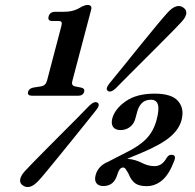

<svg xmlns="http://www.w3.org/2000/svg" viewBox="-20 -736 786 772"><path d="M190.5 -651.5Q170.5 -651.5 175.5 -670Q180.5 -688.5 202 -688.5H232.5Q259 -688.5 276 -693.8Q293 -699 309 -709.5Q322.5 -716 332 -716Q351.5 -716 346.5 -697L271 -411Q265.5 -393 280.5 -389L307.5 -383.5Q321.5 -380 318.5 -367Q313.5 -351 294 -351H109.5Q88.5 -351 93 -367Q96.5 -380.5 114.5 -384L146.5 -389Q164 -392.5 169 -411.5L226.5 -630.5Q230 -643 227.2 -647.2Q224.5 -651.5 215 -651.5ZM445.5 -381Q425 -362 413.5 -370.5Q402.5 -378 419.5 -400Q445 -431 479.8 -474Q514.5 -517 549.8 -560.8Q585 -604.5 613.8 -638.8Q642.5 -673 655.5 -687Q691 -725 718 -705Q731.5 -695.5 728.8 -680.2Q726 -665 709.5 -647.5Q699.5 -636.5 677 -613.5Q654.5 -590.5 624.2 -560.2Q594 -530 561.5 -497.5Q529 -465 498.8 -434.8Q468.5 -404.5 445.5 -381ZM339.5 -311.5Q360 -331 372.5 -323Q384 -314 366 -292.5Q347 -268.5 321 -236.2Q295 -204 266.8 -169Q238.5 -134 212 -101.5Q185.5 -69 165 -44.2Q144.5 -19.5 134.5 -9Q99 29.5 71 9Q58.5 0 61.2 -15.2Q64 -30.5 80.5 -48.5Q90.5 -59.5 113 -82.5Q135.5 -105.5 165.2 -135.5Q195 -165.5 227.2 -197.8Q259.5 -230 289 -259.8Q318.5 -289.5 339.5 -311.5ZM364.5 -32Q374.5 -69 414.5 -85.5L483.5 -121Q539.5 -148 568.5 -178.2Q597.5 -208.5 609.5 -253.5Q621 -296.5 614.8 -315.8Q608.5 -335 587.5 -335Q564 -335 550.5 -321.5Q537 -308 531.5 -286L524 -258.5Q518.5 -237.5 502.2 -225.2Q486 -213 464.5 -213Q444 -213 435 -225.2Q426 -237.5 431.5 -260Q442 -298.5 485.8 -329Q529.5 -359.5 602 -359.5Q670.5 -359.5 696.2 -329.5Q722 -299.5 710 -253.5Q700 -215.5 663.2 -184.8Q626.5 -154 549 -121.5L491.5 -97.5Q523.5 -95 549.5 -81.5Q575.5 -68 600.5 -68Q616 -68 627.8 -75.5Q639.5 -83 651 -102.5Q659 -115 671.5 -113.5Q689 -112.5 681 -90.5Q660.5 -35.5 632.5 -11.5Q604.5 12.5 569 12.5Q539.5 12.5 523.2 0.8Q507 -11 496 -39Q489 -51 485 -56.8Q481 -62.5 474 -62.5Q460 -62.5 450.5 -30.5Q437 12 395.5 12Q376 12 367.5 0.2Q359 -11.5 364.5 -32Z"/></svg>

Font: Fraunces 72pt S050 SemiBold
Style: Italic
Weight: 600
Italic angle: -16°
Version: Version 1.000; ttfautohint (v1.8.3)